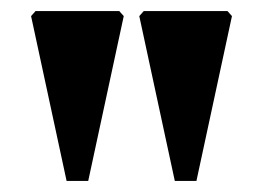

<svg xmlns="http://www.w3.org/2000/svg" viewBox="-20 -746 474 346"><path d="M295 -420 231 -717 239 -726H390L398 -717L334 -420ZM100 -420 36 -717 44 -726H195L203 -717L139 -420Z"/></svg>

Font: Platypi Light
Style: Bold
Weight: 700
Version: Version 1.200